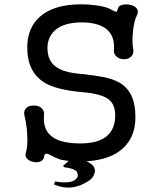

<svg xmlns="http://www.w3.org/2000/svg" viewBox="-20 -731 748 891"><path d="M359.4 -627Q432.6 -627 471.7 -597.7Q513.7 -565.4 508.8 -501Q505.9 -480.5 521.5 -467.8Q535.2 -456.1 554.7 -456.1Q575.2 -456.1 587.9 -467.8Q601.6 -480.5 598.6 -501Q591.8 -535.2 596.7 -582Q601.6 -633.8 616.2 -662.1Q625 -680.7 613.3 -693.4Q603.5 -705.1 582 -709Q562.5 -712.9 545.9 -708Q528.3 -703.1 527.3 -690.4L525.4 -685.5Q523.4 -676.8 519.5 -676.8Q513.7 -675.8 494.1 -687.5Q478.5 -697.3 439.5 -704.1Q398.4 -710.9 354.5 -710.9Q231.4 -710.9 166 -654.3Q106.4 -601.6 106.4 -510.7Q106.4 -394.5 189.5 -345.7Q243.2 -314.5 357.4 -303.7Q448.2 -296.9 483.4 -270.5Q514.6 -247.1 514.6 -196.3Q514.6 -130.9 474.6 -98.6Q434.6 -65.4 353.5 -65.4Q266.6 -65.4 225.6 -93.8Q176.8 -126 184.6 -201.2Q185.5 -220.7 168.9 -232.4Q155.3 -242.2 134.8 -241.2Q113.3 -241.2 101.6 -229.5Q87.9 -215.8 93.8 -193.4Q104.5 -150.4 106.4 -104.5Q109.4 -53.7 99.6 -20.5Q94.7 -5.9 106.4 5.9Q116.2 16.6 134.8 20.5Q152.3 24.4 167 18.6Q181.6 12.7 184.6 -2.9Q185.5 -19.5 197.3 -17.6Q206.1 -16.6 234.4 -1Q247.1 4.9 261.7 9.8Q278.3 13.7 298.8 15.6L272.5 39.1L278.3 44.9Q317.4 50.8 330.1 59.6Q342.8 68.4 340.8 87.9Q334 105.5 309.6 112.3Q282.2 119.1 235.4 111.3L230.5 125Q247.1 131.8 263.7 135.7Q280.3 139.6 296.9 139.6Q312.5 139.6 327.1 136.7Q341.8 132.8 355.5 127.9Q386.7 113.3 399.4 102.5Q418 86.9 420.9 62.5Q419.9 44.9 409.2 35.2Q403.3 28.3 389.6 21.5L380.9 17.6Q493.2 10.7 551.8 -43.9Q608.4 -96.7 608.4 -186.5Q608.4 -249 588.9 -289.1Q571.3 -325.2 536.1 -346.7Q505.9 -364.3 457 -374Q426.8 -379.9 360.4 -387.7H355.5Q279.3 -394.5 244.1 -418Q200.2 -446.3 200.2 -507.8Q200.2 -557.6 234.4 -589.8Q276.4 -627 359.4 -627Z"/></svg>

Font: Gungsuh
Style: Regular
Weight: 400
Version: Version 2.21